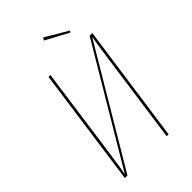

<svg xmlns="http://www.w3.org/2000/svg" viewBox="-250 -946 1041 1041"><g transform="rotate(-45 270.0 -426.0)"><path d="M292 -852.1 421.4 -775.9 415 -766.6 282.7 -837.9ZM497.1 -680.7 401.4 0H386.7L460.9 -528.8Q474.6 -626 481.9 -666.5L85.9 0H65.9L161.1 -680.7H175.8L100.6 -140.6Q88.9 -59.6 80.6 -14.6L476.6 -680.7Z"/></g></svg>

Font: Fira Sans Compressed Hair
Style: Italic
Weight: 100
Width: 3
Italic angle: -8°
Designer: Carrois Corporate & Edenspiekermann AG
Foundry: Carrois Corporate GbR & Edenspiekermann AG
Version: Version 4.203;PS 004.203;hotconv 1.0.88;makeotf.lib2.5.64775